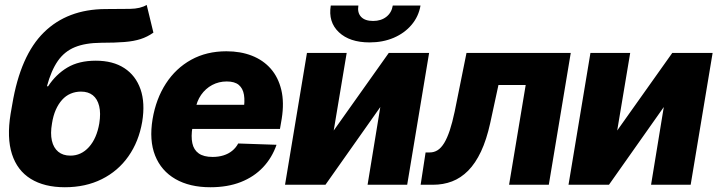

<svg xmlns="http://www.w3.org/2000/svg" viewBox="-20 -765 2971 795"><path d="M587.4 -744.6 615.2 -629.9Q590.3 -612.3 562.3 -603.3Q534.2 -594.2 495.6 -591.1Q457 -587.9 398.9 -587.9Q333.5 -587.4 290.3 -569.8Q247.1 -552.2 219.5 -512.7Q191.9 -473.1 174.3 -407.7H179.2Q211.4 -457 259 -485.4Q306.6 -513.7 376.5 -513.7Q447.8 -513.7 494.9 -482.9Q542 -452.1 561.8 -395.5Q581.5 -338.9 568.8 -260.7Q554.7 -178.7 511.7 -117.7Q468.8 -56.6 401.6 -23.2Q334.5 10.3 248.5 10.3Q163.6 10.3 107.4 -24.4Q51.3 -59.1 29.5 -127Q7.8 -194.8 23.9 -293.5L30.8 -333Q64.5 -535.6 161.9 -631.1Q259.3 -726.6 416 -727.5Q475.6 -727.5 518.6 -728.3Q561.5 -729 587.4 -744.6ZM271.5 -120.6Q316.4 -120.6 348.4 -156.2Q380.4 -191.9 391.1 -253.9Q397.9 -296.4 390.6 -325.9Q383.3 -355.5 364.3 -370.6Q345.2 -385.7 315.4 -385.7Q292.5 -385.7 272.5 -377.2Q252.4 -368.7 237.1 -351.6Q221.7 -334.5 210.9 -310.1Q200.2 -285.6 195.3 -253.9Q188 -212.4 194.8 -182.6Q201.7 -152.8 221.2 -136.7Q240.7 -120.6 271.5 -120.6Z M851.1 10.3Q765.1 10.3 706.3 -23.7Q647.5 -57.6 622.3 -120.8Q597.2 -184.1 611.8 -272Q626 -356 667 -419.2Q708 -482.4 771.7 -517.6Q835.4 -552.7 917.5 -552.7Q976.1 -552.7 1022.9 -534.4Q1069.8 -516.1 1101.1 -480.5Q1132.3 -444.8 1144.8 -392.8Q1157.2 -340.8 1146.5 -273.4L1139.2 -231H665L681.6 -331.1H1073.2L988.3 -308.6Q994.6 -345.7 990.2 -372.3Q985.8 -398.9 968.8 -413.3Q951.7 -427.7 918.9 -427.7Q886.2 -427.7 858.6 -413.1Q831.1 -398.4 812.7 -372.1Q794.4 -345.7 788.6 -310.1L776.9 -238.3Q770.5 -199.7 776.4 -172.1Q782.2 -144.5 802.7 -129.9Q823.2 -115.2 860.4 -115.2Q884.8 -115.2 905.3 -121.6Q925.8 -127.9 941.4 -140.6Q957 -153.3 966.3 -170.9L1125 -165.5Q1106.4 -111.8 1069.1 -72.3Q1031.7 -32.7 977.1 -11.2Q922.4 10.3 851.1 10.3Z M1361.8 -224.6 1589.8 -545.9H1756.8L1666 0H1502L1554.7 -321.8L1327.6 0H1160.2L1251 -545.9H1415.5ZM1510.3 -589.4Q1427.7 -589.4 1383.1 -631.6Q1338.4 -673.8 1349.6 -742.2H1463.9Q1459 -712.4 1475.1 -695.3Q1491.2 -678.2 1524.9 -678.2Q1557.6 -678.2 1579.6 -695.3Q1601.6 -712.4 1606.4 -742.2H1721.2Q1713.4 -696.8 1684.3 -662.4Q1655.3 -627.9 1610.4 -608.6Q1565.4 -589.4 1510.3 -589.4Z M1721.7 0 1742.2 -133.8H1759.3Q1777.3 -133.8 1792 -143.1Q1806.6 -152.3 1819.1 -172.6Q1831.5 -192.9 1842.3 -225.1Q1853 -257.3 1862.8 -303.7L1911.6 -545.9H2343.3L2252.4 0H2087.9L2156.7 -413.1H2043.9L2009.8 -255.4Q1994.6 -186.5 1971.7 -137.7Q1948.7 -88.9 1918.5 -58.3Q1888.2 -27.8 1851.8 -13.9Q1815.4 0 1772.9 0Z M2535.6 -224.6 2763.7 -545.9H2930.7L2839.8 0H2675.8L2728.5 -321.8L2501.5 0H2334L2424.8 -545.9H2589.4Z"/></svg>

Font: Inter Tight ExtraBold
Style: Italic
Weight: 800
Italic angle: -9.39999°
Designer: Rasmus Andersson
Foundry: rsms
Version: Version 3.004